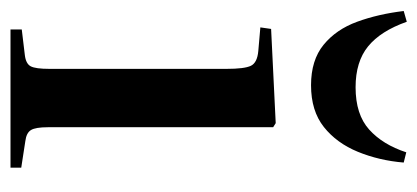

<svg xmlns="http://www.w3.org/2000/svg" viewBox="-240 -574 814 375"><g transform="rotate(90 167.5 -387.0)"><path d="M38 0V-22L88 -28Q105 -30 110 -39.5Q115 -49 115 -76V-422Q115 -457 109 -469.5Q103 -482 80 -484L34 -488L37 -509L221 -518L229 -513V-73Q229 -49 234.5 -40Q240 -31 256 -29L308 -21V0ZM147 -587Q98 -587 68 -611.5Q38 -636 23 -677Q8 -718 2 -768L23 -774Q41 -723 71 -698.5Q101 -674 151 -674Q204 -674 233.5 -700.5Q263 -727 278 -773L298 -768Q294 -720 277 -678.5Q260 -637 228.5 -612Q197 -587 147 -587Z"/></g></svg>

Font: Literata 60pt Medium
Style: Regular
Weight: 500
Designer: Latin by Veronika Burian and Jose Scaglione. Greek by Irene Vlachou. Cyrillic by Vera Evstafieva.
Foundry: TypeTogether
Version: Version 3.103;gftools[0.9.29]